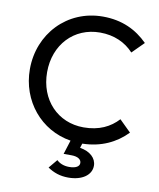

<svg xmlns="http://www.w3.org/2000/svg" viewBox="-97 -780 882 1065"><g transform="rotate(10 344.0 -247.5)"><path d="M361 209C439 209 490 172 490 120C490 77 454 44 397 35L405 10C510 8 593 -32 655 -96L590 -160C545 -111 483 -80 396 -80C250 -80 144 -191 144 -347C144 -502 249 -614 396 -614C476 -614 540 -584 585 -535L650 -600C586 -664 505 -704 396 -704C195 -704 47 -546 47 -347C47 -168 168 -22 338 5L313 84H357C395 84 413 99 413 118C413 137 394 150 355 150C324 150 300 139 285 124L244 173C278 196 314 209 361 209Z"/></g></svg>

Font: MV Cash
Style: Regular
Weight: 400
Designer: Rodrigo Fuenzalida
Foundry: fragTYPE
Version: Version 1.100;Glyphs 3.1.2 (3151)